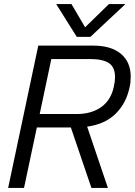

<svg xmlns="http://www.w3.org/2000/svg" viewBox="-20 -923 662 943"><path d="M256 -903H331L398 -789L515 -903H596L424 -742H357ZM168 -699H438Q526 -699 574 -658.5Q622 -618 622 -547Q622 -518 617 -497Q601 -417 548.5 -365Q496 -313 408 -301L510 0H429L328 -297H161L98 0H20ZM357 -363Q429 -363 477 -397Q525 -431 539 -497Q545 -524 545 -544Q545 -593 515 -613Q485 -633 423 -633H232L175 -363Z"/></svg>

Font: Prompt Light
Style: Italic
Weight: 300
Italic angle: -12°
Designer: Katatrad Team
Foundry: CadsonDemak
Version: Version 1.000